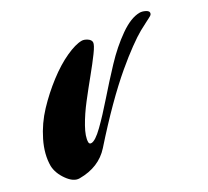

<svg xmlns="http://www.w3.org/2000/svg" viewBox="-161 -986 1379 1271"><g transform="rotate(-30 529.0 -351.0)"><path d="M-10 -127Q-10 -213 36 -306.5Q82 -400 153 -475Q224 -550 305 -612Q386 -674 460.5 -708Q535 -742 582 -742Q600 -742 621.5 -728Q643 -714 643 -695.5Q643 -677 606 -626.5Q569 -576 516.5 -512Q464 -448 411 -380Q358 -312 321 -246Q284 -180 284 -139Q284 -123 300 -123Q330 -123 392 -183.5Q454 -244 529.5 -330.5Q605 -417 686.5 -503.5Q768 -590 854.5 -650.5Q941 -711 1007 -711Q1026 -711 1047 -700.5Q1068 -690 1068 -677.5Q1068 -665 1057 -658Q1046 -651 1019.5 -638Q993 -625 956 -604.5Q919 -584 859 -540.5Q799 -497 729 -438Q562 -297 348 -56Q262 40 116 40H115Q71 40 31.5 -15.5Q-8 -71 -10 -127Z"/></g></svg>

Font: Mrs Sheppards
Style: Regular
Weight: 400
Version: Version 1.000